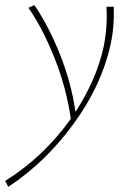

<svg xmlns="http://www.w3.org/2000/svg" viewBox="-72 -434 515 743"><path d="M368 -408Q371 -327 355 -258Q320 -101 211.5 47Q103 195 -40 289L-52 266Q96 174 202 26Q185 -94 139 -209.5Q93 -325 38 -404L61 -414Q115 -336 159.5 -225Q204 -114 220 -1Q300 -124 328 -248Q345 -328 340 -408Z"/></svg>

Font: EauTestText Extralight
Style: Italic
Weight: 250
Italic angle: -12°
Designer: Christian Thalmann (Catharsis Fonts)
Version: Version 0.001;PS 000.001;hotconv 1.0.88;makeotf.lib2.5.64775